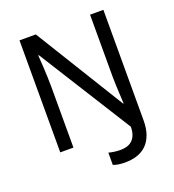

<svg xmlns="http://www.w3.org/2000/svg" viewBox="-158 -837 1045 1150"><g transform="rotate(-20 364.5 -262.0)"><path d="M442.9 189.9Q418 189.9 399.2 186.8Q380.4 183.6 367.2 178.2V100.1Q383.8 104.5 402.8 107.2Q421.9 109.9 443.8 109.9Q461.9 109.9 480.2 105.2Q498.5 100.6 513.4 88.4Q528.3 76.2 537.6 54.7Q546.9 33.2 546.9 0L175.8 -590.8H171.9Q174.8 -553.2 176.8 -516.1Q178.7 -484.4 179.9 -449.7Q181.2 -415 181.2 -387.2V0H97.2V-713.9H201.2L550.8 -146H554.2Q552.7 -177.7 550.8 -209.5Q549.3 -236.8 548.1 -267.3Q546.9 -297.9 546.9 -323.2V-713.9H631.8V-9.8Q631.8 41.5 618.4 79.1Q605 116.7 580.6 141.4Q556.2 166 521.2 178Q486.3 189.9 442.9 189.9Z"/></g></svg>

Font: Genotype
Style: Regular
Weight: 400
Foundry: Ascender Corporation
Version: Version 1.00